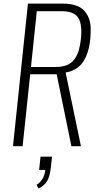

<svg xmlns="http://www.w3.org/2000/svg" viewBox="-20 -830 548 1090"><path d="M198.2 240.2 187.5 219.2Q230.5 192.9 237.3 134.8H202.1L210 59.6H275.4L268.6 122.1Q263.2 170.4 247.8 197.3Q232.4 224.1 198.2 240.2ZM155.8 -449.7H294.9Q333 -449.7 359.6 -460.4Q386.2 -471.2 402.3 -493.2Q418.5 -515.1 426.8 -542.7Q435.1 -570.3 439.5 -610.4Q447.8 -691.9 424.1 -729.2Q400.4 -766.6 327.6 -766.6H189ZM53.7 0 138.7 -809.6H335.4Q377.4 -809.6 408 -799.6Q438.5 -789.6 456.1 -771.5Q473.6 -753.4 483.6 -728.5Q493.7 -703.6 494.6 -673.8Q495.6 -644 492.7 -610.4Q489.7 -581.1 484.1 -556.6Q478.5 -532.2 467.8 -508.1Q457 -483.9 442.1 -466.3Q427.2 -448.7 404.5 -435.8Q381.8 -422.9 352.5 -418.5L439.5 0H385.3L301.8 -408.2H151.4L108.4 0Z"/></svg>

Font: Oswald
Style: Extra-Light
Weight: 200
Designer: Vernon Adams
Foundry: Vernon Adams
Version: 3.0; ttfautohint (v0.94.23-7a4d-dirty) -l 8 -r 50 -G 200 -x 